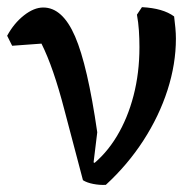

<svg xmlns="http://www.w3.org/2000/svg" viewBox="-31 -503 539 537"><path d="M265 14Q248 15 230 11.5Q212 8 201 1L149 -196Q134 -254 118 -300.5Q102 -347 85 -381L3 -375L-11 -403Q8 -438 36 -460Q64 -482 90 -482Q144 -482 179 -401Q214 -320 241 -133L226 -10L222 -38Q265 -71 295.5 -121.5Q326 -172 342.5 -235.5Q359 -299 359 -371Q359 -395 357.5 -417.5Q356 -440 352 -462L366 -483Q425 -480 456 -457Q458 -441 459.5 -425Q461 -409 461 -395Q461 -324 437.5 -251Q414 -178 370 -110Q326 -42 265 14ZM214 0 195 -35 210 -59 271 -29Z"/></svg>

Font: Eczar
Style: Regular
Weight: 400
Designer: Vaibhav Singh
Foundry: Rosetta Type Foundry
Version: Version 2.000